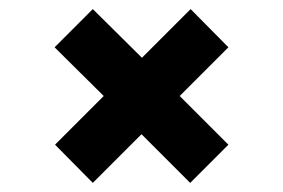

<svg xmlns="http://www.w3.org/2000/svg" viewBox="-20 -523 622 422"><path d="M482 -419 399 -503 292 -396 184 -503 100 -419 208 -312 101 -205 184 -121 291 -228 398 -121 482 -205 375 -312Z"/></svg>

Font: Be Vietnam
Style: Bold
Weight: 700
Designer: Gabriel Lam
Foundry: TypeRant
Version: Version 4.000